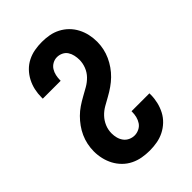

<svg xmlns="http://www.w3.org/2000/svg" viewBox="-221 -838 941 941"><g transform="rotate(-45 250.0 -367.5)"><path d="M247 8Q221 8 195.5 3.5Q170 -1 146.5 -12.5Q123 -24 104.5 -42.5Q86 -61 74 -83.5Q62 -106 56 -131.5Q50 -157 50 -183Q50 -207 55 -231Q60 -255 70 -277Q80 -299 94 -318.5Q108 -338 125 -355Q142 -372 162 -385.5Q182 -399 203 -410.5Q224 -422 245 -434Q266 -446 283 -463.5Q300 -481 309 -504Q318 -527 318 -551Q318 -566 314.5 -582Q311 -598 302.5 -611Q294 -624 279.5 -631Q265 -638 249 -638Q233 -638 218.5 -630Q204 -622 195.5 -608.5Q187 -595 183.5 -579Q180 -563 180 -547V-543H56V-553Q56 -578 61.5 -603Q67 -628 79 -651Q91 -674 109 -692.5Q127 -711 150 -722.5Q173 -734 198 -738.5Q223 -743 249 -743Q275 -743 300 -738.5Q325 -734 348 -722Q371 -710 389 -692Q407 -674 419 -651Q431 -628 436.5 -603Q442 -578 442 -552Q442 -528 437 -504.5Q432 -481 422 -459Q412 -437 398 -417Q384 -397 367 -380.5Q350 -364 330 -350Q310 -336 289 -324.5Q268 -313 247 -301Q226 -289 209.5 -271.5Q193 -254 183.5 -231.5Q174 -209 174 -184Q174 -168 178 -152.5Q182 -137 191.5 -124Q201 -111 216 -104Q231 -97 247 -97Q263 -97 278.5 -104.5Q294 -112 303 -125.5Q312 -139 316 -155Q320 -171 320 -188V-192H444V-182Q444 -157 438 -131.5Q432 -106 420 -83Q408 -60 389 -42Q370 -24 347 -12.5Q324 -1 298.5 3.5Q273 8 247 8Z"/></g></svg>

Font: Iosevka Extrabold
Style: Regular
Weight: 800
Monospace: yes
Designer: Belleve Invis
Foundry: Belleve Invis
Version: Version 32.5.0; ttfautohint (v1.8.4)